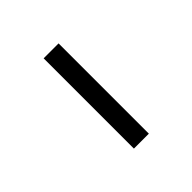

<svg xmlns="http://www.w3.org/2000/svg" viewBox="19 -881 391 391"><g transform="rotate(45 215.0 -685.5)"><path d="M85 -664V-707H345V-664Z"/></g></svg>

Font: Noto Serif SC
Style: Regular
Weight: 200
Designer: Ryoko NISHIZUKA 西塚涼子 (kana & ideographs); Frank Grießhammer (Latin, Greek & Cyrillic); Wenlong ZHANG 张文龙 (bopomofo); San
Foundry: Adobe
Version: Version 2.001;hotconv 1.1.0;makeotfexe 2.6.0